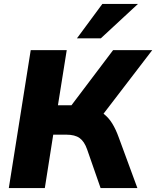

<svg xmlns="http://www.w3.org/2000/svg" viewBox="-20 -961 798 981"><path d="M25 0 137 -705H321L276 -423H345L558 -705H758L509 -380Q535 -360 553.5 -330Q572 -300 587 -258L682 0H494L425 -198Q411 -238 387 -255.5Q363 -273 318 -273H252L209 0ZM373 -765 503 -941H685L495 -765Z"/></svg>

Font: Nunito Sans Black
Style: Italic
Weight: 900
Italic angle: -9°
Designer: Vernon Adams
Foundry: Vernon Adams
Version: Version 3.006; ttfautohint (v1.8.3)